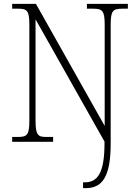

<svg xmlns="http://www.w3.org/2000/svg" viewBox="-20 -734 716 994"><path d="M410 240H423C507 240 553 186 553 9V-605C553 -679 564 -689 615 -689H642V-714H430V-689H462C510 -689 522 -679 522 -605V-82L166 -714H43V-689H74C120 -689 132 -679 132 -606V-109C132 -35 120 -25 73 -25H43V0H255V-25H218C177 -25 164 -35 164 -109V-634L521 -1V9C521 165 483 210 419 210H410Z"/></svg>

Font: Noto Serif Bengali SemiCondensed ExtraLight
Style: Regular
Weight: 200
Width: 4
Designer: Juan Bruce, Universal Thirst, Indian Type Foundry and the Monotype Design Team.
Foundry: Monotype Imaging Inc.
Version: Version 2.003